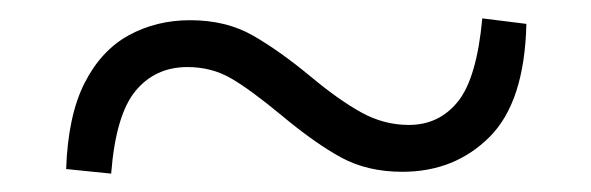

<svg xmlns="http://www.w3.org/2000/svg" viewBox="-20 -490 643 209"><path d="M319 -406Q349 -381 373.5 -367.5Q398 -354 425 -354Q458 -354 478.5 -379.5Q499 -405 505 -470L553 -464Q551 -379 513 -341Q475 -303 418 -303Q380 -303 351.5 -318.5Q323 -334 287 -364Q252 -393 231 -405Q210 -417 184 -417Q149 -417 127.5 -391Q106 -365 101 -301L52 -306Q54 -364 72 -399.5Q90 -435 120 -451.5Q150 -468 187 -468Q226 -468 255 -451.5Q284 -435 319 -406Z"/></svg>

Font: Noto Serif SC ExtraLight
Style: Bold
Weight: 700
Version: Version 2.002-H1;hotconv 1.1.0;makeotfexe 2.6.0